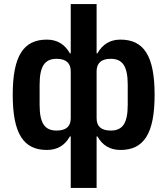

<svg xmlns="http://www.w3.org/2000/svg" viewBox="-20 -730 828 950"><path d="M330 200H458V-55H462C487 -11 524 12 576 12C692 12 745 -69 745 -261C745 -453 692 -534 576 -534C524 -534 487 -510 462 -466H458V-710H330V-466H326C301 -510 264 -534 212 -534C96 -534 43 -453 43 -261C43 -69 96 12 212 12C264 12 301 -11 326 -55H330ZM260 -84C200 -84 176 -122 176 -212V-310C176 -400 200 -439 260 -439C310 -439 330 -415 330 -377V-145C330 -107 310 -84 260 -84ZM528 -84C478 -84 458 -107 458 -145V-377C458 -415 478 -439 528 -439C588 -439 612 -400 612 -310V-212C612 -122 588 -84 528 -84Z"/></svg>

Font: Braiins Sans SemiBold
Style: Regular
Weight: 600
Designer: Mike Abbink, Paul van der Laan, Pieter van Rosmalen, Jiri Chlebus, Lubos Buracinsky
Foundry: Bold Monday, Sudetype
Version: Version 1.000;hotconv 1.0.109;makeotfexe 2.5.65596